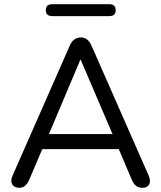

<svg xmlns="http://www.w3.org/2000/svg" viewBox="-20 -891 771 918"><path d="M230 -814Q199 -814 199 -842Q199 -871 230 -871H503Q533 -871 533 -842Q533 -814 503 -814ZM73 7Q48 7 38.5 -9.5Q29 -26 40 -51L314 -674Q323 -694 336.5 -703Q350 -712 366 -712Q382 -712 395 -703Q408 -694 417 -674L691 -51Q702 -26 693.5 -9.5Q685 7 661 7Q642 7 630 -3Q618 -13 610 -32L548 -178H182L120 -32Q103 7 73 7ZM364 -605 214 -250H518L366 -605Z"/></svg>

Font: Chiron GoRound TC N
Style: Regular
Weight: 350
Designer: Ryoko NISHIZUKA 西塚涼子 (kana, bopomofo & ideographs); Paul D. Hunt (Latin, Greek & Cyrillic); Sandoll Communications 산돌커뮤니
Foundry: Adobe
Version: Version 1.000;hotconv 1.1.1;makeotfexe 2.6.0